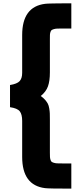

<svg xmlns="http://www.w3.org/2000/svg" viewBox="-20 -934 457 1150"><path d="M407.2 44.9V195.8Q271 195.8 250 192.9Q112.8 175.8 112.8 5.9V-210Q112.8 -249 98.4 -267.3Q84 -285.6 40 -292V-424.8Q82.5 -431.6 97.7 -448.2Q112.8 -464.8 112.8 -498V-724.1Q112.8 -894 250 -911.1Q259.3 -912.6 298.6 -913.3Q337.9 -914.1 372.6 -914.1H407.2V-763.2H352.1Q333 -763.2 322 -762.7Q311 -762.2 301.8 -759.3Q292.5 -756.3 288.6 -753.2Q284.7 -750 282 -741.5Q279.3 -732.9 279.1 -724.4Q278.8 -715.8 278.8 -699.2V-500Q278.8 -449.2 267.3 -417Q255.9 -384.8 224.1 -358.9Q239.7 -348.1 250.2 -335.9Q260.7 -323.7 266.4 -313Q272 -302.2 274.9 -284.9Q277.8 -267.6 278.3 -254.4Q278.8 -241.2 278.8 -216.8V-19Q278.8 -2.4 279.3 6.1Q279.8 14.6 282.5 23.2Q285.2 31.7 289.1 34.9Q293 38.1 302.2 41Q311.5 43.9 322.3 44.4Q333 44.9 352.1 44.9Z"/></svg>

Font: Sinkin Sans 800 Black
Style: Regular
Weight: 900
Designer: Keith Bates
Foundry: K-Type
Version: Sinkin Sans (version 1.0)  by Keith Bates   •   © 2014   www